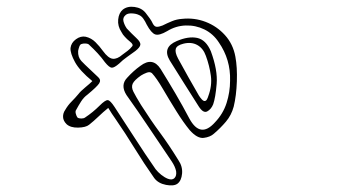

<svg xmlns="http://www.w3.org/2000/svg" viewBox="-20 -469 1040 580"><path d="M307 -143Q291 -130 277 -116.5Q263 -103 249 -92Q239 -84 216 -83.5Q193 -83 181 -94Q171 -104 170.5 -115.5Q170 -127 177 -137Q185 -151 196 -162Q207 -173 217 -185Q223 -193 237.5 -205Q252 -217 259 -224Q221 -255 206.5 -281.5Q192 -308 193 -324Q195 -340 209.5 -350.5Q224 -361 239 -358Q256 -354 268.5 -341.5Q281 -329 291 -315Q307 -293 320.5 -291.5Q334 -290 350 -304Q358 -310 365.5 -315.5Q373 -321 380 -330Q383 -335 373 -343Q363 -351 357 -358Q354 -361 351.5 -364.5Q349 -368 347 -372Q335 -390 337 -410Q339 -430 351 -440Q365 -451 386.5 -448Q408 -445 420 -430Q426 -422 432 -414Q438 -406 442 -397Q447 -388 454 -388Q461 -388 471 -392Q485 -399 499.5 -405Q514 -411 530 -412Q567 -416 601 -403Q635 -390 659.5 -363Q684 -336 691 -298Q697 -266 695.5 -223Q694 -180 686 -147Q679 -121 662.5 -101.5Q646 -82 626 -65Q615 -55 595.5 -52.5Q576 -50 553 -76Q534 -99 512.5 -133.5Q491 -168 472 -200.5Q453 -233 439 -248Q433 -253 423.5 -249.5Q414 -246 406 -241Q386 -227 381 -216.5Q376 -206 383 -192Q390 -178 406 -152Q436 -105 463 -68.5Q490 -32 519 15Q532 34 530 55.5Q528 77 516 86Q505 94 481.5 89.5Q458 85 446 69Q415 25 387 -20.5Q359 -66 328 -111Q323 -118 318 -125.5Q313 -133 307 -143ZM675 -225Q677 -289 641 -341Q624 -367 597.5 -380Q571 -393 541 -392Q511 -391 485 -375Q461 -361 449 -365Q437 -369 423 -395Q419 -404 413 -412.5Q407 -421 399 -424Q391 -428 378.5 -428.5Q366 -429 360 -424Q350 -416 353 -404.5Q356 -393 363 -383Q377 -368 392 -354Q405 -342 404 -334Q403 -326 389 -315Q377 -306 364 -297Q351 -288 340 -277Q325 -264 317.5 -264.5Q310 -265 297 -281Q287 -295 275 -308Q263 -321 250 -333Q247 -337 239 -337.5Q231 -338 226 -336Q222 -335 219.5 -328Q217 -321 216 -315Q215 -296 226 -284.5Q237 -273 249 -262Q268 -244 277 -235.5Q286 -227 279.5 -217Q273 -207 244 -183Q233 -175 225 -162.5Q217 -150 210 -137Q207 -133 209 -125.5Q211 -118 214 -114Q218 -111 225.5 -111Q233 -111 237 -114Q249 -122 260 -131Q271 -140 281 -150Q298 -167 305.5 -166.5Q313 -166 326 -146Q357 -99 387.5 -51.5Q418 -4 450 42Q457 51 467 59Q477 67 487 71Q500 76 507 69Q514 62 512 48Q509 34 499 19Q465 -31 431 -82Q397 -133 362 -182Q343 -212 364 -234Q383 -255 404 -270Q441 -298 465 -261Q488 -224 510 -186.5Q532 -149 552 -111Q585 -50 629 -99Q654 -125 664.5 -158Q675 -191 675 -225ZM624 -154Q618 -139 606 -132.5Q594 -126 580 -148Q558 -183 536 -217.5Q514 -252 493 -286Q469 -326 514 -345Q549 -360 575.5 -354.5Q602 -349 617 -314Q638 -257 634.5 -215.5Q631 -174 624 -154ZM609 -178Q621 -210 617 -240Q613 -270 602 -300Q594 -323 576 -333Q558 -343 534 -337Q514 -332 511 -321.5Q508 -311 518 -292Q534 -263 549 -236Q564 -209 581 -180Q591 -165 596.5 -164Q602 -163 605 -168.5Q608 -174 609 -178Z"/></svg>

Font: Shizuru
Style: Regular
Weight: 400
Version: Version 1.000